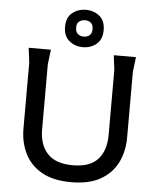

<svg xmlns="http://www.w3.org/2000/svg" viewBox="-61 -986 860 1050"><g transform="rotate(5 368.5 -461.0)"><path d="M369 12Q269 12 206.5 -24Q144 -60 114 -121Q84 -182 84 -258V-620L74 -700H196L186 -620V-262Q186 -178 230.5 -129.5Q275 -81 370 -81Q464 -81 507.5 -129.5Q551 -178 551 -262V-620L541 -700H663L653 -620V-258Q653 -182 623 -121Q593 -60 530.5 -24Q468 12 369 12ZM368 -729Q325 -729 293.5 -755Q262 -781 262 -832Q262 -883 293.5 -908.5Q325 -934 368 -934Q412 -934 443 -908.5Q474 -883 474 -832Q474 -781 443 -755Q412 -729 368 -729ZM368 -787Q387 -787 400 -797.5Q413 -808 413 -832Q413 -856 400 -866.5Q387 -877 368 -877Q350 -877 336 -866.5Q322 -856 323 -832Q323 -808 336.5 -797.5Q350 -787 368 -787Z"/></g></svg>

Font: AR One Sans Medium
Style: Regular
Weight: 500
Designer: Niteesh Yadav
Foundry: Niteesh Yadav
Version: Version 1.001;gftools[0.9.33]